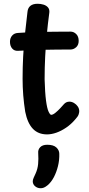

<svg xmlns="http://www.w3.org/2000/svg" viewBox="-20 -706 472 1020"><path d="M126 -643Q128 -664 141.5 -675Q155 -686 180 -686Q196 -686 211 -681.5Q226 -677 235 -666.5Q244 -656 242 -639Q234 -579 228.5 -521Q223 -463 220 -405Q217 -347 217 -285Q219 -213 224.5 -171.5Q230 -130 238 -113Q246 -96 252 -96Q261 -96 274.5 -107Q288 -118 300.5 -131.5Q313 -145 319 -152Q325 -159 332.5 -162.5Q340 -166 349 -166Q361 -166 373 -159Q385 -152 393 -140.5Q401 -129 401 -115Q401 -108 397.5 -97.5Q394 -87 380 -72Q358 -46 331.5 -28Q305 -10 279 -1Q253 8 230 8Q183 8 154.5 -22Q126 -52 114 -112Q107 -156 103.5 -199.5Q100 -243 100 -288Q100 -349 103 -405.5Q106 -462 112 -520Q118 -578 126 -643ZM75 -436Q56 -435 44.5 -448.5Q33 -462 33 -484Q33 -504 44.5 -517Q56 -530 75 -531Q101 -533 133 -534.5Q165 -536 200 -536.5Q235 -537 274.5 -537.5Q314 -538 355 -538Q372 -538 385 -525Q398 -512 398 -489Q398 -467 384.5 -455Q371 -443 355 -443Q313 -443 279.5 -442.5Q246 -442 215 -441.5Q184 -441 150.5 -439.5Q117 -438 75 -436ZM183 108Q181 89 193.5 76Q206 63 231 63Q264 63 279.5 77.5Q295 92 295 111Q296 144 288 176.5Q280 209 266 235.5Q252 262 233 278Q222 287 213.5 290.5Q205 294 196 294Q179 294 166.5 283.5Q154 273 154 257Q154 249 159 238Q164 227 169 216Q180 192 182.5 165.5Q185 139 183 108Z"/></svg>

Font: Playpen Sans Medium
Style: Regular
Weight: 500
Designer: Laura Meseguer, Veronika Burian, José Scaglione
Foundry: TypeTogether
Version: Version 1.001